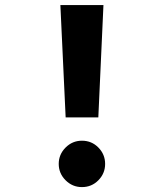

<svg xmlns="http://www.w3.org/2000/svg" viewBox="-20 -731 655 768"><path d="M393.8 -710.8 373.3 -261.5H242.6L221.5 -710.8ZM307.7 -168.2Q346.7 -168.2 373.6 -140.8Q400.5 -113.3 400.5 -75.4Q400.5 -37.4 373.6 -10Q346.7 17.4 307.7 17.4Q269.7 17.4 242.3 -10Q214.9 -37.4 214.9 -75.4Q214.9 -113.3 242.3 -140.8Q269.7 -168.2 307.7 -168.2Z"/></svg>

Font: Fira Code
Style: Bold
Weight: 700
Monospace: yes
Designer: Carrois Corporate, Edenspiekermann AG, Nikita Prokopov
Foundry: Carrois Corporate, Edenspiekermann AG, Nikita Prokopov
Version: Version 6.000; ttfautohint (v1.8.2) -l 8 -r 50 -G 200 -x 14 